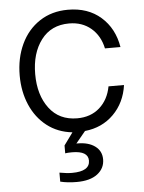

<svg xmlns="http://www.w3.org/2000/svg" viewBox="-54 -575 639 851"><g transform="rotate(-5 265.5 -150.0)"><path d="M180 224V184Q212 190 236 190Q315 190 315 142Q315 99 243 99Q223 99 213 101V66L253 11Q188 4 140.5 -33Q93 -70 67.5 -129Q42 -188 42 -260Q42 -337 71 -399Q100 -461 154 -496.5Q208 -532 280 -532Q369 -532 426.5 -481.5Q484 -431 498 -347H429Q417 -404 377.5 -437.5Q338 -471 280 -471Q200 -471 155.5 -412Q111 -353 111 -260Q111 -167 155.5 -108Q200 -49 280 -49Q340 -49 379.5 -84Q419 -119 430 -178H499Q488 -100 437 -49Q386 2 309 10L266 62H271Q320 62 349 83.5Q378 105 378 142Q378 182 345.5 207Q313 232 253 232Q212 232 180 224Z"/></g></svg>

Font: Aspekta 300
Style: Regular
Weight: 300
Designer: Ivo Dolenc
Version: Version 2.000